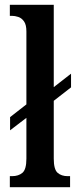

<svg xmlns="http://www.w3.org/2000/svg" viewBox="-20 -780 320 800"><path d="M21 0V-46H30Q57 -46 73.5 -60Q90 -74 90 -119V-289L22 -237V-292L90 -345V-649Q90 -677 80 -691Q70 -705 56 -709.5Q42 -714 30 -714H21V-760H204V-417L276 -473V-416L204 -360V-119Q204 -74 220 -60Q236 -46 262 -46H272V0Z"/></svg>

Font: Noto Serif Khmer ExtraCondensed SemiBold
Style: Regular
Weight: 600
Width: 2
Designer: Danh Hong and the Monotype Design Team
Foundry: Monotype Imaging Inc.
Version: Version 2.004; ttfautohint (v1.8.4.7-5d5b)